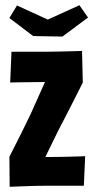

<svg xmlns="http://www.w3.org/2000/svg" viewBox="-20 -711 357 735"><path d="M108 -10 16 -111Q25 -129 38 -154.5Q51 -180 67 -212Q83 -244 99 -278Q115 -314 132 -352Q149 -390 165.5 -426.5Q182 -463 197 -496L297 -395Q286 -373 271 -343.5Q256 -314 239 -280.5Q222 -247 204 -213Q184 -172 165 -133.5Q146 -95 131.5 -63Q117 -31 108 -10ZM17 4 16 -111Q16 -111 34 -111Q52 -111 79 -110.5Q106 -110 132.5 -110Q159 -110 175 -110Q193 -110 215.5 -110.5Q238 -111 258.5 -111.5Q279 -112 292.5 -112.5Q306 -113 306 -113L301 0Q301 0 286.5 0Q272 0 249.5 0Q227 0 203 0Q179 0 160 0Q142 0 118 0.5Q94 1 70.5 2Q47 3 32 3.5Q17 4 17 4ZM19 -395 24 -513Q24 -513 38 -513Q52 -513 73.5 -513Q95 -513 118 -513Q141 -513 160 -513Q174 -513 196 -513.5Q218 -514 240.5 -514.5Q263 -515 278.5 -515.5Q294 -516 294 -516L297 -395Q297 -395 281 -395.5Q265 -396 240.5 -396Q216 -396 190 -396.5Q164 -397 144 -397Q126 -397 104.5 -396.5Q83 -396 63.5 -396Q44 -396 31.5 -395.5Q19 -395 19 -395ZM219 -571 107 -573 16 -642 45 -690 163 -636 284 -691 317 -644Z"/></svg>

Font: Truculenta Black
Style: Regular
Weight: 900
Version: Version 1.002